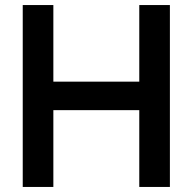

<svg xmlns="http://www.w3.org/2000/svg" viewBox="-20 -740 762 760"><path d="M70 0V-720H191.2V-416.8H531.3V-720H652.5V0H531.3V-304H191.2V0Z"/></svg>

Font: Vela Sans GX ExtLt
Style: Regular
Weight: 200
Designer: Principal design: Mikhail Sharanda - project Manrope.
Design modification: Ravid Balaliev
Foundry: Mikhail Sharanda
Version: Version 1.001